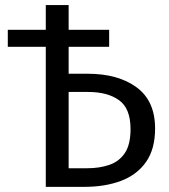

<svg xmlns="http://www.w3.org/2000/svg" viewBox="-20 -726 655 746"><path d="M157.9 0V-544.1H10.3V-610.3H157.9V-706.2H246.7V-610.3H404.1V-544.1H246.7V-439.5H320.5Q439 -439.5 510.8 -386.7Q582.6 -333.8 582.6 -226.7Q582.6 -146.7 547.4 -96.7Q512.3 -46.7 450.3 -23.3Q388.2 0 307.7 0ZM246.7 -72.3H318.5Q367.2 -72.3 405.4 -85.6Q443.6 -99 465.4 -131.8Q487.2 -164.6 487.2 -224.6Q487.2 -304.6 442.6 -336.7Q397.9 -368.7 322.6 -368.7H246.7Z"/></svg>

Font: FiraCode Nerd Font
Style: Regular
Weight: 400
Designer: Carrois Corporate, Edenspiekermann AG, Nikita Prokopov
Foundry: Carrois Corporate, Edenspiekermann AG, Nikita Prokopov
Version: Version 6.002;Nerd Fonts 2.2.2